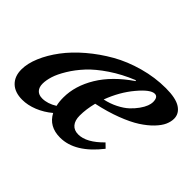

<svg xmlns="http://www.w3.org/2000/svg" viewBox="-111 -633 820 820"><g transform="rotate(45 299.0 -223.5)"><path d="M87.9 11.2Q43 11.2 18.3 -12.7Q-6.3 -36.6 -6.3 -78.1Q-6.3 -114.3 11.5 -156.5Q29.3 -198.7 60.8 -240.7Q92.3 -282.7 138.4 -322Q184.6 -361.3 237.8 -391.6Q291 -421.9 356.2 -439.9Q421.4 -458 486.8 -458Q547.4 -458 575.7 -439.5Q604 -420.9 604 -390.1Q604 -372.6 595.5 -353Q586.9 -333.5 565.7 -311.3Q544.4 -289.1 512.9 -268.8Q481.4 -248.5 431.6 -229.5Q381.8 -210.4 320.3 -197.3Q309.1 -153.3 309.1 -114.7Q309.1 -85.4 322.8 -69.3Q336.4 -53.2 361.8 -53.2Q411.1 -53.2 468.3 -111.8L487.8 -92.8Q406.2 11.2 316.4 11.2Q249.5 11.2 221.2 -42.5Q190.9 -17.1 155.8 -2.9Q120.6 11.2 87.9 11.2ZM470.2 -407.7Q444.8 -407.7 401.9 -356.4Q358.9 -305.2 333 -235.8Q365.2 -242.7 392.6 -256.6Q419.9 -270.5 437.3 -286.6Q454.6 -302.7 467 -320.3Q479.5 -337.9 484.9 -352.3Q490.2 -366.7 490.2 -376.5Q490.2 -407.7 470.2 -407.7ZM100.6 -99.1Q100.6 -77.6 111.8 -65.4Q123 -53.2 144.5 -53.2Q176.3 -53.2 210 -74.2Q205.1 -93.8 205.1 -120.1Q205.1 -190.4 247.3 -260.3Q289.6 -330.1 374.5 -388.2L371.6 -391.1Q312.5 -367.2 264.4 -334.7Q216.3 -302.2 186.8 -270.3Q157.2 -238.3 137 -204.8Q116.7 -171.4 108.6 -145.5Q100.6 -119.6 100.6 -99.1Z"/></g></svg>

Font: Elstob 8pt
Style: Bold Italic
Weight: 700
Italic angle: -20°
Designer: Peter S. Baker
Version: Version 1.015